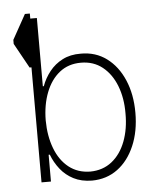

<svg xmlns="http://www.w3.org/2000/svg" viewBox="-54 -794 663 851"><g transform="rotate(-5 277.5 -369.0)"><path d="M88.9 -750H110.8V-511.7H88.9L27.8 -622.1V-640.1ZM120.1 -423.8H144.5Q157.2 -459 180.7 -488.5Q204.1 -518.1 238.8 -535.9Q273.4 -553.7 319.8 -553.2Q385.7 -553.7 434.8 -517.3Q483.9 -481 511.2 -417.2Q538.6 -353.5 538.6 -271.5Q538.6 -189 511.2 -125Q483.9 -61 435.3 -24.9Q386.7 11.2 320.8 11.7Q273.9 11.2 239.3 -6.6Q204.6 -24.4 181.2 -54.2Q157.7 -84 144.5 -119.1H120.1ZM494.6 -272Q495.1 -340.3 473.9 -395Q452.6 -449.7 412.8 -481.4Q373 -513.2 316.9 -513.2Q261.2 -513.2 221.9 -481.9Q182.6 -450.7 161.4 -396Q140.1 -341.3 139.6 -272Q140.1 -202.1 161.1 -147Q182.1 -91.8 221.9 -60.5Q261.7 -29.3 316.9 -28.8Q373 -29.3 413.1 -61Q453.1 -92.8 474.1 -147.9Q495.1 -203.1 494.6 -272ZM97.2 -727.5H140.1V-409.7L126.5 -274.4L139.2 -125.5V0H97.2Z"/></g></svg>

Font: Inter Tight ExtraLight
Style: Regular
Weight: 250
Designer: Rasmus Andersson
Foundry: rsms
Version: Version 3.004